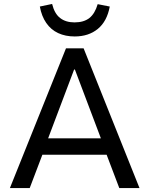

<svg xmlns="http://www.w3.org/2000/svg" viewBox="-20 -949 754 969"><path d="M30 0 313 -705H402L684 0H582L506 -200L550 -168H163L206 -200L130 0ZM354 -598 215 -230 195 -251H519L497 -230L358 -598ZM357 -765Q310 -765 273.5 -782Q237 -799 213.5 -833Q190 -867 181 -916L243 -929Q255 -880 283.5 -858Q312 -836 356 -836Q403 -836 431 -858Q459 -880 473 -928L534 -916Q520 -841 473.5 -803Q427 -765 357 -765Z"/></svg>

Font: Nunito Sans 7pt SemiCondensed Medium
Style: Regular
Weight: 500
Width: 4
Designer: Vernon Adams
Foundry: Vernon Adams
Version: Version 3.101;gftools[0.9.27]